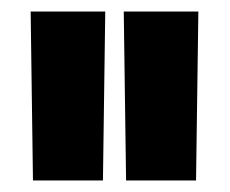

<svg xmlns="http://www.w3.org/2000/svg" viewBox="-20 -720 397 332"><path d="M33 -700H162L158 -408H37ZM323 -700 319 -408H198L194 -700Z"/></svg>

Font: CyStack Display
Style: Bold
Weight: 700
Designer: Weizhong Zhang
Foundry: 本地遙控
Version: Version 1.000;Glyphs 3.1.2 (3151)